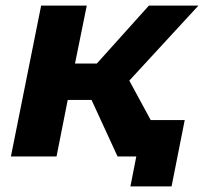

<svg xmlns="http://www.w3.org/2000/svg" viewBox="-20 -559 729 686"><path d="M127 -539H290L248 -332H326L512 -539H689L442 -271L589 0H400L307 -202H222L182 0H19ZM446 107 467 0H400L426 -130H640L593 107Z"/></svg>

Font: Argentum Sans SemiBold
Style: Italic
Weight: 600
Italic angle: -11°
Designer: Julieta Ulanovsky (font), Cristiano Sobral (main changes and remaster)
Foundry: Julieta Ulanovsky (font), Cristiano Sobral (main changes and remaster)
Version: Version 2.007;June 15, 2022;FontCreator 14.0.0.2814 64-bit; 